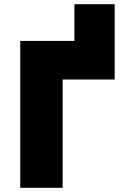

<svg xmlns="http://www.w3.org/2000/svg" viewBox="-20 -895 580 915"><path d="M334.5 -516V-875H526.5V-516ZM76.5 0V-700H526.5V-516H278.5V0Z"/></svg>

Font: Geologica Cursive Black
Style: Regular
Weight: 900
Designer: Sindre Bremnes, Frode Helland
Foundry: Monokrom Skriftforlag AS
Version: Version 1.010;gftools[0.9.28]